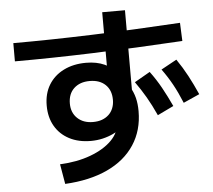

<svg xmlns="http://www.w3.org/2000/svg" viewBox="-58 -882 1116 1008"><g transform="rotate(-5 500.0 -377.5)"><path d="M761 -254Q736 -309 711 -352Q686 -395 656 -437L738 -484Q770 -441 795.5 -395Q821 -349 846 -295ZM902 -307Q879 -363 855 -406.5Q831 -450 801 -491L883 -536Q914 -491 938.5 -445Q963 -399 987 -345ZM227 -42Q317 -46 388.5 -72.5Q460 -99 501.5 -141Q543 -183 543 -233V-256L592 -243Q582 -223 563 -206Q544 -189 518 -176.5Q492 -164 462 -157Q432 -150 399 -150Q334 -150 285.5 -175.5Q237 -201 210.5 -247Q184 -293 184 -355Q184 -418 212 -464Q240 -510 291 -535.5Q342 -561 409 -561Q465 -561 506.5 -542Q548 -523 588 -485L517 -465V-818H637V-364L628 -416Q646 -386 654 -354.5Q662 -323 662 -284Q662 -183 612 -107Q562 -31 468.5 12.5Q375 56 245 63ZM419 -248Q446 -248 466.5 -255.5Q487 -263 502 -277Q517 -291 525 -311Q533 -331 533 -355Q533 -406 502.5 -435Q472 -464 420 -464Q368 -464 337 -435Q306 -406 306 -355Q306 -307 337 -277.5Q368 -248 419 -248ZM38 -697Q230 -697 450 -704.5Q670 -712 919 -727L923 -631Q672 -616 451 -608.5Q230 -601 38 -601Z"/></g></svg>

Font: M PLUS 2 SemiBold
Style: Regular
Weight: 600
Designer: Coji Morishita
Foundry: UNDERFOREST DESIGN
Version: Version 1.001